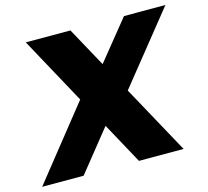

<svg xmlns="http://www.w3.org/2000/svg" viewBox="-133 -817 1012 935"><g transform="rotate(-15 372.5 -350.0)"><path d="M73 -700H298L407 -501L568 -700H777L492 -345L681 0H456L343 -207L177 0H-32L257 -363Z"/></g></svg>

Font: Pathway Extreme 8pt Thin 12pt ExtraBold
Style: Italic
Weight: 800
Italic angle: -8°
Version: Version 1.001;gftools[0.9.26]